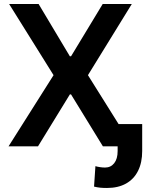

<svg xmlns="http://www.w3.org/2000/svg" viewBox="-20 -727 727 954"><path d="M327.1 -447.3H333L490.2 -707H634.8L417 -353.5L569.3 -110.4H686.5V23.4Q686.5 80.6 666 121.8Q645.5 163.1 606.2 185.1Q566.9 207 511.7 207Q492.7 207 478 205.6Q463.4 204.1 447.3 200.2L454.1 98.6Q463.9 101.6 477.1 103.5Q490.2 105.5 502 105.5Q530.3 105.5 547.4 84Q564.5 62.5 564.5 23.4V0H491.2L333 -257.8H327.1L168.9 0H22.5L246.1 -353.5L25.4 -707H171.9Z"/></svg>

Font: Pretendard GOV SemiBold
Style: Regular
Weight: 600
Designer: Base glyphs from Inter by Rasmus Andersson; Hangeul glyphs from Noto Sans CJK(Source Han Sans) by Jang Soo-young and Kan
Foundry: Kil Hyung-jin
Version: Version 1.309